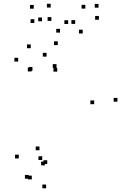

<svg xmlns="http://www.w3.org/2000/svg" viewBox="-20 -978 660 1019"><path d="M603.2 -438.4V-458.4H583.2V-438.4ZM286.7 -738.7V-758.7H266.7V-738.7ZM143.2 -722.2V-742.2H123.2V-722.2ZM76.4 -651.3V-671.3H56.4V-651.3ZM147.6 -598.8V-618.8H127.6V-598.8ZM280 -617.6V-637.6H260V-617.6ZM479.8 -425V-445H459.8V-425ZM218.3 -100.4V-120.4H198.3V-100.4ZM132.3 -29.5V-49.5H112.3V-29.5ZM224.8 21.4V1.4H204.8V21.4ZM230.7 -107.6V-127.6H210.7V-107.6ZM189.5 -180.5V-200.5H169.5V-180.5ZM204.1 -128.7V-148.7H184.1V-128.7ZM283.8 -597.7V-617.7H263.8V-597.7ZM227.3 -677.5V-697.5H207.3V-677.5ZM152.2 -602.5V-622.5H132.2V-602.5ZM79.7 -137.2V-157.2H59.7V-137.2ZM148.8 -25.9V-45.9H128.8V-25.9ZM249 -938V-958H229V-938ZM378.9 -851.2V-871.2H358.9V-851.2ZM341.8 -850.6V-870.6H321.8V-850.6ZM433 -932.3V-952.3H413V-932.3ZM502.9 -937.2V-957.2H482.9V-937.2ZM504.9 -873.3V-893.3H484.9V-873.3ZM419.1 -800.3V-820.3H399.1V-800.3ZM298.5 -804.9V-824.9H278.5V-804.9ZM202.8 -865.1V-885.1H182.8V-865.1ZM252.7 -867.2V-887.2H232.7V-867.2ZM162.2 -856.1V-876.1H142.2V-856.1ZM159.2 -931.8V-951.8H139.2V-931.8Z"/></svg>

Font: Monaspace Radon Dots Var
Style: Regular
Weight: 400
Designer: Riley Cran and the Lettermatic Team
Version: Version 1.100 (Monaspace Radon Dots)